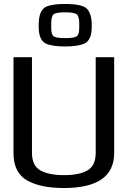

<svg xmlns="http://www.w3.org/2000/svg" viewBox="-20 -937 684 967"><path d="M303 -55Q380 -55 421 -79Q462 -103 462 -167V-649H555V-166Q555 10 301 10Q183 10 115.5 -29Q48 -68 48 -166V-649H141V-167Q141 -103 183 -79Q225 -55 303 -55ZM442 -813V-801Q442 -734 404 -717Q371 -703 308 -703Q243 -703 212 -717Q175 -734 175 -801V-813Q175 -885 212 -903Q243 -917 308 -917Q394 -917 418 -893Q442 -866 442 -813ZM379 -794V-821Q379 -857 365 -866Q351 -875 308 -875Q265 -875 251.5 -866Q238 -857 238 -821V-794Q238 -761 252 -753Q266 -745 308 -745Q350 -745 364.5 -753Q379 -761 379 -794Z"/></svg>

Font: Gamestation Display
Style: Regular
Weight: 400
Designer: Jonas Hecksher
Foundry: Jonas Hecksher, Playtypeª, e-types AS
Version: Version 1.003